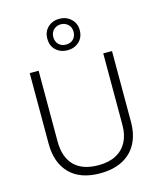

<svg xmlns="http://www.w3.org/2000/svg" viewBox="-142 -1097 1007 1208"><g transform="rotate(-15 361.0 -493.0)"><path d="M629 -252Q629 -171 597.5 -112Q566 -53 505.5 -21.5Q445 10 359 10Q230 10 161.5 -60Q93 -130 93 -254V-714H151V-254Q151 -150 205 -96Q259 -42 362 -42Q430 -42 476.5 -66.5Q523 -91 547.5 -137Q572 -183 572 -248V-714H629ZM361 -791Q317 -791 286.5 -818.5Q256 -846 256 -894Q256 -940 286 -968Q316 -996 361 -996Q405 -996 436 -967.5Q467 -939 467 -894Q467 -847 436.5 -819Q406 -791 361 -791ZM361 -828Q391 -828 409 -846.5Q427 -865 427 -894Q427 -923 408 -941.5Q389 -960 361 -960Q333 -960 314 -941.5Q295 -923 295 -894Q295 -865 313 -846.5Q331 -828 361 -828Z"/></g></svg>

Font: Noto Sans Armenian Light
Style: Regular
Weight: 300
Designer: Monotype Design Team
Foundry: Monotype Imaging Inc.
Version: Version 2.007